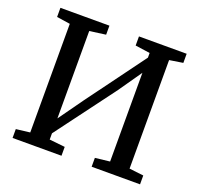

<svg xmlns="http://www.w3.org/2000/svg" viewBox="-128 -886 1072 1029"><g transform="rotate(20 408.0 -371.5)"><path d="M44.5 0V-50.5L123.5 -60V-679.5L47 -691V-743H326.5V-691.5L234.5 -679V-180.5L333.5 -319L579 -652.5V-679L495 -691V-743H767V-691L690 -679V-60L771.5 -50.5V0H495.5V-50.5L579 -60V-566L487.5 -434.5L234.5 -95.5V-60L323.5 -50.5V0Z"/></g></svg>

Font: Merriweather 20pt Medium
Style: Regular
Weight: 500
Version: Version 2.100